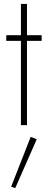

<svg xmlns="http://www.w3.org/2000/svg" viewBox="-20 -640 245 982"><path d="M12 -460H87V-620H118V-460H193V-431H118V0H87V-431H12ZM137 60 168 72 58 322 37 315Z"/></svg>

Font: Jost* Thin
Style: Regular
Weight: 200
Version: Version 3.7